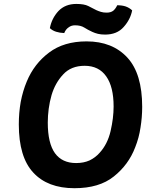

<svg xmlns="http://www.w3.org/2000/svg" viewBox="-20 -948 764 991"><path d="M77.1 -305.7Q77.1 -137.7 151.4 -57.6Q225.6 23.4 364.3 23.4Q492.2 23.4 567.4 -37.1Q643.6 -97.7 677.7 -187.5Q697.3 -236.3 705.1 -289.1Q713.9 -342.8 713.9 -396.5Q713.9 -567.4 637.7 -650.4Q560.5 -734.4 426.8 -734.4Q309.6 -734.4 233.4 -676.8Q156.2 -619.1 118.2 -527.3Q97.7 -478.5 86.9 -421.9Q77.1 -366.2 77.1 -305.7ZM417 -608.4Q490.2 -608.4 528.3 -553.7Q566.4 -500 566.4 -398.4Q566.4 -338.9 550.8 -271.5Q535.2 -204.1 494.1 -159.2Q472.7 -134.8 442.4 -120.1Q412.1 -106.4 373 -106.4Q300.8 -106.4 263.7 -157.2Q226.6 -209 226.6 -315.4Q226.6 -349.6 231.4 -386.7Q236.3 -422.9 246.1 -457Q264.6 -519.5 305.7 -563.5Q346.7 -608.4 417 -608.4ZM237.3 -802.7Q251 -790 269.5 -784.2Q288.1 -778.3 311.5 -777.3Q319.3 -796.9 334 -806.6Q347.7 -817.4 367.2 -817.4Q396.5 -817.4 415 -805.7Q433.6 -793.9 457 -783.2Q469.7 -777.3 485.4 -773.4Q501 -769.5 522.5 -769.5Q584 -769.5 618.2 -808.6Q653.3 -847.7 662.1 -894.5Q647.5 -908.2 627.9 -915Q609.4 -920.9 585 -920.9Q577.1 -903.3 564.5 -892.6Q551.8 -882.8 530.3 -882.8Q513.7 -882.8 501 -886.7Q488.3 -890.6 477.5 -895.5Q458 -905.3 435.5 -917Q414.1 -927.7 374 -927.7Q316.4 -927.7 281.2 -890.6Q247.1 -853.5 237.3 -802.7Z"/></svg>

Font: cl
Style: Bold Italic
Weight: 400
Designer: Mitja Miklavcic
Version: Version 7.504; 2011; Build 1022